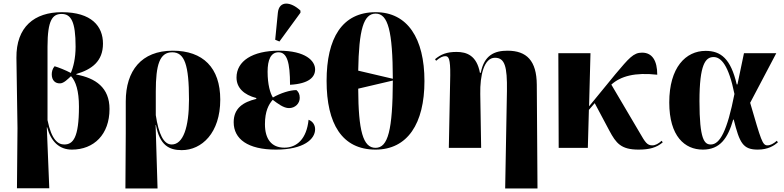

<svg xmlns="http://www.w3.org/2000/svg" viewBox="-20 -837 4438 1087"><path d="M76 229H259L245 -116H247C269 -34 317 10 387 10C512 10 600 -76 600 -220C600 -341 521 -395 412 -415V-418C500 -444 563 -490 563 -590C563 -688 499 -768 330 -768C175 -768 71 -685 73 -509L79 -112ZM344 -19C309 -19 272 -44 249 -157V-573C249 -725 278 -758 329 -758C382 -758 408 -715 408 -573C408 -507 395 -456 381 -424C351 -440 310 -456 289 -462C276 -447 273 -429 273 -416C273 -382 293 -364 320 -365C341 -365 365 -390 382 -406C409 -377 427 -323 427 -233C427 -56 393 -19 344 -19Z M690 230H872L861 -129H863C884 -14 938 13 1009 13C1122 13 1227 -84 1227 -273C1227 -454 1129 -550 958 -550C780 -550 692 -436 692 -263V-84ZM952 -19C906 -19 878 -79 862 -185V-319C862 -471 884 -541 955 -541C1025 -541 1050 -470 1050 -273C1050 -116 1017 -19 952 -19Z M1562 -602 1681 -765V-777C1627 -828 1560 -836 1553 -764L1538 -612ZM1542 10C1701 10 1764 -50 1764 -105C1764 -127 1753 -149 1727 -159C1716 -51 1661 -1 1590 -1C1516 -1 1480 -51 1480 -134C1480 -207 1501 -246 1524 -272C1552 -251 1585 -225 1616 -225C1651 -225 1677 -251 1677 -283C1677 -305 1669 -318 1658 -327C1622 -327 1568 -310 1525 -285C1510 -308 1495 -358 1495 -431C1495 -498 1513 -541 1557 -541C1605 -541 1622 -484 1622 -357C1730 -363 1764 -401 1764 -444C1764 -492 1711 -550 1559 -550C1409 -550 1319 -491 1319 -398C1319 -339 1362 -300 1431 -282V-277C1357 -259 1303 -225 1303 -145C1303 -50 1383 10 1542 10Z M2106 10C2287 10 2383 -137 2383 -378C2383 -620 2287 -768 2107 -768C1916 -768 1829 -620 1829 -379C1829 -137 1916 10 2106 10ZM2204 -391 2008 -437C2012 -670 2038 -760 2107 -760C2177 -760 2203 -661 2204 -391ZM2106 0C2035 0 2009 -97 2008 -335L2204 -381C2203 -100 2177 0 2106 0Z M2840 230H3023L3019 -358C3018 -493 2962 -550 2853 -550C2780 -550 2721 -525 2702 -425H2697C2679 -523 2622 -543 2565 -543C2509 -543 2477 -530 2443 -502L2449 -493C2472 -513 2488 -519 2501 -519C2520 -519 2530 -506 2529 -410L2521 0H2704L2699 -305C2697 -410 2720 -510 2782 -510C2838 -510 2852 -461 2850 -322Z M3143 0H3308L3314 -215L3347 -253L3430 -97C3468 -26 3496 10 3595 10C3656 10 3697 -1 3732 -31L3726 -40C3708 -24 3691 -14 3673 -14C3644 -14 3633 -31 3602 -85L3441 -358C3494 -406 3575 -428 3701 -414C3701 -493 3673 -539 3615 -539C3566 -539 3541 -508 3464 -417L3315 -235L3323 -536H3141Z M3959 10C4057 10 4101 -55 4131 -160H4134C4167 -28 4186 10 4270 10C4329 10 4363 -13 4384 -31L4378 -40C4360 -24 4341 -14 4325 -14C4296 -14 4289 -43 4227 -255L4375 -536H4192L4155 -359H4151C4117 -505 4061 -549 3975 -549C3862 -549 3769 -455 3769 -257C3769 -65 3857 10 3959 10ZM4004 -19C3968 -19 3940 -46 3940 -264C3940 -473 3974 -514 4020 -514C4062 -514 4105 -469 4138 -305C4097 -96 4056 -19 4004 -19Z"/></svg>

Font: Noto Serif Display ExtraBold
Style: Regular
Weight: 800
Designer: Monotype Design Team
Foundry: Monotype Imaging Inc.
Version: Version 2.009